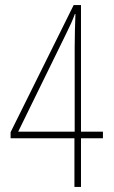

<svg xmlns="http://www.w3.org/2000/svg" viewBox="-20 -741 451 761"><path d="M275 -193H22V-217L272 -721H301V-219H388V-193H301V0H275ZM276 -219V-448Q276 -513 276 -553.5Q276 -594 277 -624Q278 -654 279 -685L277 -686Q270 -667 262 -649Q254 -631 242 -607L52 -219Z"/></svg>

Font: Noto Sans Gurmukhi ExtraCondensed Thin
Style: Regular
Weight: 100
Width: 2
Designer: Jelle Bosma - Monotype Design Team
Foundry: Monotype Imaging Inc.
Version: Version 2.004; ttfautohint (v1.8.4.7-5d5b)